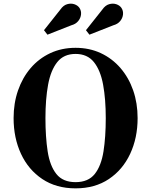

<svg xmlns="http://www.w3.org/2000/svg" viewBox="-20 -1022 828 1052"><path d="M601 -883.5 470 -832 451 -856.5 541 -970Q557 -993 578 -999Q599 -1005 617.5 -998.8Q636 -992.5 645.5 -978.5Q656 -962.5 654 -942.8Q652 -923 638.5 -906.5Q625 -890 601 -883.5ZM371 -883.5 240 -832 221 -856.5 311 -970Q327 -993 348 -999Q369 -1005 387.5 -998.8Q406 -992.5 415.5 -978.5Q426 -962.5 424 -942.8Q422 -923 408.5 -906.5Q395 -890 371 -883.5ZM394 10Q288 10 211.8 -41Q135.5 -92 95 -179.2Q54.5 -266.5 54.5 -375Q54.5 -456.5 78.8 -526.5Q103 -596.5 148 -649Q193 -701.5 255.5 -730.8Q318 -760 394 -760Q470 -760 532.5 -730.8Q595 -701.5 640.2 -649Q685.5 -596.5 709.8 -526.5Q734 -456.5 734 -375Q734 -266.5 693.2 -179.2Q652.5 -92 576.5 -41Q500.5 10 394 10ZM394 -726.5Q329.5 -726.5 293.8 -681.8Q258 -637 243.5 -557.8Q229 -478.5 229 -375Q229 -271.5 241.2 -192.2Q253.5 -113 289 -68.5Q324.5 -24 394 -24Q463.5 -24 499 -68.5Q534.5 -113 547 -192.2Q559.5 -271.5 559.5 -375Q559.5 -478.5 545 -557.8Q530.5 -637 494.5 -681.8Q458.5 -726.5 394 -726.5Z"/></svg>

Font: Bodoni* 06pt
Style: Bold
Weight: 700
Version: Version 2.3